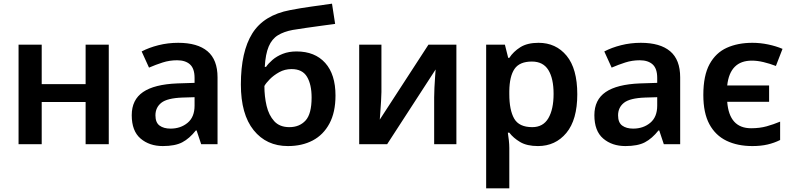

<svg xmlns="http://www.w3.org/2000/svg" viewBox="-20 -785 4312 1045"><path d="M207 -542V-327H446V-542H572V0H446V-230H207V0H81V-542Z M950 -552Q1055 -552 1109.5 -506Q1164 -460 1164 -364V0H1075L1050 -75H1046Q1011 -31 972 -10.5Q933 10 866 10Q793 10 745 -31Q697 -72 697 -158Q697 -242 758.5 -284Q820 -326 945 -331L1039 -334V-361Q1039 -412 1014 -434.5Q989 -457 944 -457Q903 -457 865.5 -445Q828 -433 791 -417L751 -505Q791 -526 842.5 -539Q894 -552 950 -552ZM973 -254Q890 -251 858 -225.5Q826 -200 826 -157Q826 -118 848.5 -101.5Q871 -85 908 -85Q963 -85 1001 -116.5Q1039 -148 1039 -210V-256Z M1291 -325Q1291 -504 1353.5 -603.5Q1416 -703 1559 -730Q1616 -741 1673.5 -749Q1731 -757 1787 -765L1804 -655Q1769 -650 1727 -644.5Q1685 -639 1644.5 -633Q1604 -627 1573 -622Q1525 -613 1492.5 -593Q1460 -573 1442.5 -532Q1425 -491 1421 -421H1428Q1440 -439 1463 -459Q1486 -479 1519 -492Q1552 -505 1594 -505Q1694 -505 1750 -442.5Q1806 -380 1806 -265Q1806 -174 1773 -112.5Q1740 -51 1682 -20.5Q1624 10 1547 10Q1430 10 1360.5 -76.5Q1291 -163 1291 -325ZM1555 -93Q1610 -93 1643 -129Q1676 -165 1676 -254Q1676 -325 1651 -367Q1626 -409 1567 -409Q1530 -409 1499.5 -392Q1469 -375 1448 -353.5Q1427 -332 1419 -317Q1419 -260 1431 -209Q1443 -158 1472.5 -125.5Q1502 -93 1555 -93Z M2056 -284Q2056 -266 2054 -234.5Q2052 -203 2050 -174.5Q2048 -146 2047 -134L2312 -542H2464V0H2343V-255Q2343 -277 2344.5 -307.5Q2346 -338 2348 -365.5Q2350 -393 2351 -407L2087 0H1935V-542H2056Z M2911 -552Q3006 -552 3064 -481.5Q3122 -411 3122 -272Q3122 -133 3062.5 -61.5Q3003 10 2908 10Q2848 10 2811 -12Q2774 -34 2752 -63H2744Q2747 -44 2749.5 -21.5Q2752 1 2752 20V240H2626V-542H2728L2746 -470H2752Q2774 -504 2812 -528Q2850 -552 2911 -552ZM2875 -450Q2808 -450 2780.5 -410Q2753 -370 2752 -289V-273Q2752 -186 2778.5 -139.5Q2805 -93 2877 -93Q2936 -93 2964.5 -141.5Q2993 -190 2993 -274Q2993 -358 2964.5 -404Q2936 -450 2875 -450Z M3468 -552Q3573 -552 3627.5 -506Q3682 -460 3682 -364V0H3593L3568 -75H3564Q3529 -31 3490 -10.5Q3451 10 3384 10Q3311 10 3263 -31Q3215 -72 3215 -158Q3215 -242 3276.5 -284Q3338 -326 3463 -331L3557 -334V-361Q3557 -412 3532 -434.5Q3507 -457 3462 -457Q3421 -457 3383.5 -445Q3346 -433 3309 -417L3269 -505Q3309 -526 3360.5 -539Q3412 -552 3468 -552ZM3491 -254Q3408 -251 3376 -225.5Q3344 -200 3344 -157Q3344 -118 3366.5 -101.5Q3389 -85 3426 -85Q3481 -85 3519 -116.5Q3557 -148 3557 -210V-256Z M4075 10Q3994 10 3934 -19Q3874 -48 3841 -109Q3808 -170 3808 -268Q3808 -374 3842 -436Q3876 -498 3936 -525Q3996 -552 4075 -552Q4118 -552 4161 -543Q4204 -534 4239 -519L4203 -426Q4169 -439 4135.5 -447Q4102 -455 4072 -455Q3953 -455 3938 -320H4166V-231H3938Q3949 -87 4068 -87Q4115 -87 4152.5 -97.5Q4190 -108 4226 -123V-23Q4194 -7 4157.5 1.5Q4121 10 4075 10Z"/></svg>

Font: Noto Sans SemiBold
Style: Regular
Weight: 600
Designer: Monotype Design Team
Foundry: Monotype Imaging Inc.
Version: Version 2.007